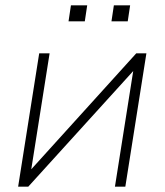

<svg xmlns="http://www.w3.org/2000/svg" viewBox="-20 -700 618 720"><path d="M48 0 127 -500H166L92 -32L69 -34L491 -500H529L450 0H411L485 -468L509 -466L86 0ZM398 -620 407 -680H468L459 -620ZM237 -620 246 -680H307L298 -620Z"/></svg>

Font: Mulish ExtraLight
Style: Italic
Weight: 200
Italic angle: -9°
Designer: Vernon Adams
Foundry: Vernon Adams
Version: Version 3.603